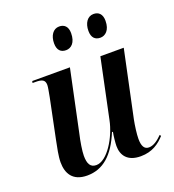

<svg xmlns="http://www.w3.org/2000/svg" viewBox="-137 -856 881 972"><g transform="rotate(-20 303.5 -369.5)"><path d="M469 -624C495 -624 522 -645 522 -696C522 -733 503 -749 476 -749C443 -749 423 -718 423 -677C423 -640 441 -624 469 -624ZM284 -624C311 -624 337 -645 337 -697C337 -733 318 -749 291 -749C258 -749 238 -718 238 -677C238 -640 256 -624 284 -624ZM456 10C519 10 558 -20 587 -52L582 -59C559 -36 535 -18 510 -18C485 -18 474 -38 474 -77C474 -102 480 -147 486 -177L562 -536H436L369 -217C352 -131 289 -25 229 -25C197 -25 185 -48 185 -91C185 -116 193 -166 202 -204L272 -536H69L67 -526H83C118 -526 134 -519 134 -491C134 -480 129 -455 124 -428L80 -214C73 -179 63 -133 63 -100C63 -41 89 9 168 9C254 9 315 -46 360 -155H365C361 -136 357 -97 357 -81C357 -32 383 10 456 10Z"/></g></svg>

Font: Noto Serif Display SemiCondensed SemiBold
Style: Italic
Weight: 600
Width: 4
Italic angle: -12°
Designer: Monotype Design Team
Foundry: Monotype Imaging Inc.
Version: Version 2.009